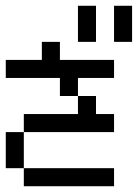

<svg xmlns="http://www.w3.org/2000/svg" viewBox="-20 -645 478 665"><path d="M0 -125V-187.5H62.5V-125ZM0 -62.5V-125H62.5V-62.5ZM62.5 0V-62.5H125V0ZM125 0V-62.5H187.5V0ZM187.5 0V-62.5H250V0ZM250 0V-62.5H312.5V0ZM312.5 0V-62.5H375V0ZM62.5 -187.5V-250H125V-187.5ZM125 -187.5V-250H187.5V-187.5ZM187.5 -187.5V-250H250V-187.5ZM250 -187.5V-250H312.5V-187.5ZM312.5 -187.5V-250H375V-187.5ZM250 -250V-312.5H312.5V-250ZM187.5 -312.5V-375H250V-312.5ZM62.5 -375V-437.5H125V-375ZM125 -375V-437.5H187.5V-375ZM187.5 -375V-437.5H250V-375ZM250 -375V-437.5H312.5V-375ZM312.5 -375V-437.5H375V-375ZM0 -375V-437.5H62.5V-375ZM125 -437.5V-500H187.5V-437.5ZM250 -562.5V-625H312.5V-562.5ZM250 -500V-562.5H312.5V-500ZM375 -562.5V-625H437.5V-562.5ZM375 -500V-562.5H437.5V-500Z"/></svg>

Font: AprilSans
Style: Regular
Weight: 400
Designer: typesprite
Version: Version 1.001;PS 001.001;hotconv 1.0.88;makeotf.lib2.5.64775